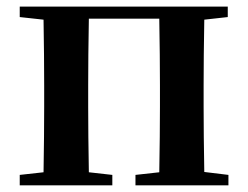

<svg xmlns="http://www.w3.org/2000/svg" viewBox="-20 -555 742 575"><path d="M591.8 -40 664.1 -31.2V0H385.7V-31.2L457 -39.1Q459 -152.3 459 -235.4V-299.8Q459 -385.7 457 -499H246.1Q244.1 -385.7 244.1 -299.8V-235.4Q244.1 -152.3 246.1 -39.1L316.4 -31.2V0H39.1V-31.2L110.4 -39.1Q112.3 -152.3 112.3 -235.4V-299.8Q112.3 -382.8 110.4 -496.1L39.1 -503.9V-535.2H662.1V-503.9L591.8 -496.1Q589.8 -382.8 589.8 -299.8V-235.4Q589.8 -153.3 591.8 -40Z"/></svg>

Font: GenRyuMin TW TTF Bold
Style: Regular
Weight: 700
Version: Version 1.300